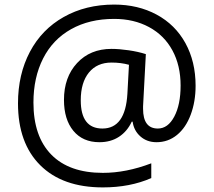

<svg xmlns="http://www.w3.org/2000/svg" viewBox="-20 -733 939 844"><path d="M839.8 -356Q839.8 -286.6 818.4 -229Q796.9 -171.4 757.8 -139.6Q718.8 -107.9 668 -107.9Q626 -107.9 597.2 -133.3Q568.4 -158.7 563 -198.2H559.1Q539.6 -155.8 503.2 -131.8Q466.8 -107.9 417 -107.9Q343.8 -107.9 302.5 -158Q261.2 -208 261.2 -293.9Q261.2 -393.6 318.8 -455.8Q376.5 -518.1 470.2 -518.1Q503.4 -518.1 545.4 -512Q587.4 -505.9 621.1 -495.1L608.9 -265.6V-254.9Q608.9 -168 673.8 -168Q718.3 -168 746.1 -220.5Q773.9 -272.9 773.9 -356.9Q773.9 -445.3 737.8 -511.7Q701.7 -578.1 635 -614Q568.4 -649.9 481.9 -649.9Q373 -649.9 292.5 -604.7Q211.9 -559.6 169.4 -475.8Q127 -392.1 127 -282.2Q127 -133.3 205.6 -53.2Q284.2 26.9 432.1 26.9Q534.7 26.9 645 -15.1V49.8Q551.3 90.8 432.1 90.8Q254.9 90.8 157 -6.6Q59.1 -104 59.1 -278.8Q59.1 -405.8 111.3 -504.9Q163.6 -604 260.3 -658.4Q356.9 -712.9 481.9 -712.9Q586.9 -712.9 668.7 -668.7Q750.5 -624.5 795.2 -543.2Q839.8 -461.9 839.8 -356ZM335 -292Q335 -168 430.2 -168Q531.2 -168 540 -320.8L546.9 -448.2Q511.7 -458 470.2 -458Q406.7 -458 370.8 -414.1Q335 -370.1 335 -292Z"/></svg>

Font: WebKoruri
Style: Regular
Weight: 400
Foundry: lindwurm / mohemohe
Version: Version 1.00